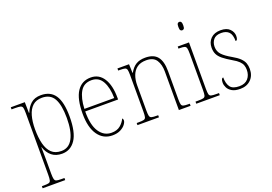

<svg xmlns="http://www.w3.org/2000/svg" viewBox="-127 -1105 2424 1712"><g transform="rotate(-20 1084.5 -249.0)"><path d="M22 240V220H43Q73 220 87.5 216Q102 212 106 195.5Q110 179 110 143V-442Q110 -476 106 -492Q102 -508 86.5 -512Q71 -516 35 -516H2V-536H135L137 -434H141Q158 -481 193.5 -513.5Q229 -546 290 -546Q380 -546 423.5 -481.5Q467 -417 467 -279Q467 -130 420 -60Q373 10 292 10Q233 10 195 -21Q157 -52 138 -108H136Q136 -93 137 -64Q138 -35 138 13V143Q138 179 142.5 195.5Q147 212 161 216Q175 220 205 220H236V240ZM294 -15Q366 -15 402.5 -83.5Q439 -152 439 -276Q439 -398 405 -459.5Q371 -521 291 -521Q236 -521 202.5 -490.5Q169 -460 153.5 -405Q138 -350 138 -278Q138 -198 153 -139Q168 -80 202 -47.5Q236 -15 294 -15Z M770 10Q684 10 634 -60.5Q584 -131 584 -262Q584 -403 630 -472.5Q676 -542 761 -542Q839 -542 882 -475Q925 -408 925 -290V-274H613Q612 -144 655.5 -79.5Q699 -15 770 -15Q822 -15 853.5 -41Q885 -67 901 -102Q910 -96 910 -82Q910 -66 894 -44Q878 -22 846.5 -6Q815 10 770 10ZM897 -298Q896 -396 862.5 -456.5Q829 -517 760 -517Q686 -517 652 -457.5Q618 -398 614 -298Z M1009 0V-20H1027Q1061 -20 1076.5 -24Q1092 -28 1096 -44Q1100 -60 1100 -95V-442Q1100 -476 1096 -492Q1092 -508 1077.5 -512Q1063 -516 1033 -516H1014V-536H1124L1127 -453H1130Q1156 -500 1191 -521Q1226 -542 1278 -542Q1358 -542 1394 -497Q1430 -452 1430 -359V-95Q1430 -60 1434 -44Q1438 -28 1453.5 -24Q1469 -20 1502 -20H1513V0H1402V-365Q1402 -432 1374.5 -474.5Q1347 -517 1279 -517Q1225 -517 1192 -493Q1159 -469 1143.5 -427.5Q1128 -386 1128 -334V-95Q1128 -60 1132 -44Q1136 -28 1151.5 -24Q1167 -20 1201 -20H1213V0Z M1674 -658Q1663 -658 1657 -666Q1651 -674 1651 -698Q1651 -721 1657 -729.5Q1663 -738 1674 -738Q1685 -738 1691 -729.5Q1697 -721 1697 -698Q1697 -674 1691 -666Q1685 -658 1674 -658ZM1567 0V-20H1592Q1626 -20 1641.5 -24Q1657 -28 1661 -44Q1665 -60 1665 -95V-438Q1665 -474 1661 -490.5Q1657 -507 1643 -511.5Q1629 -516 1600 -516H1586V-536H1693V-95Q1693 -60 1697 -44Q1701 -28 1716.5 -24Q1732 -20 1766 -20H1790V0Z M1983 10Q1933 10 1904.5 -7Q1876 -24 1864 -48Q1852 -72 1852 -94Q1852 -138 1873 -138Q1873 -80 1896.5 -47.5Q1920 -15 1983 -15Q2037 -15 2065.5 -47.5Q2094 -80 2094 -131Q2094 -154 2087 -174Q2080 -194 2060.5 -213.5Q2041 -233 2002 -255Q1951 -285 1921 -309.5Q1891 -334 1878.5 -360Q1866 -386 1866 -422Q1866 -475 1900 -508.5Q1934 -542 1993 -542Q2052 -542 2080.5 -512.5Q2109 -483 2109 -447Q2109 -405 2088 -405Q2088 -466 2063 -491.5Q2038 -517 1991 -517Q1940 -517 1917 -489Q1894 -461 1894 -421Q1894 -376 1923 -345.5Q1952 -315 2009 -283Q2055 -257 2079.5 -233Q2104 -209 2113 -184Q2122 -159 2122 -129Q2122 -66 2083.5 -28Q2045 10 1983 10Z"/></g></svg>

Font: Noto Serif Georgian SemiCondensed Thin
Style: Regular
Weight: 100
Width: 4
Designer: Monotype Design Team, Akaki Razmadze
Foundry: Google LLC
Version: Version 2.003; ttfautohint (v1.8.4.7-5d5b)